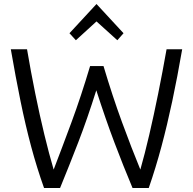

<svg xmlns="http://www.w3.org/2000/svg" viewBox="-20 -939 964 959"><path d="M200 0Q164 -101 135.5 -207.5Q107 -314 82.5 -434Q58 -554 34 -693H115Q134 -581 156 -472.5Q178 -364 201.5 -267Q225 -170 248 -92Q290 -201 337.5 -329.5Q385 -458 430 -609H497Q542 -458 589.5 -328.5Q637 -199 681 -92Q703 -169 725.5 -265.5Q748 -362 770 -471Q792 -580 812 -693H890Q866 -554 840.5 -434Q815 -314 786.5 -207.5Q758 -101 723 0H642Q595 -112 551 -228.5Q507 -345 461 -488Q416 -345 371 -228.5Q326 -112 280 0ZM359 -738 327 -773 462 -919 597 -773 566 -738 462 -832Z"/></svg>

Font: Ubuntu Sans
Style: Regular
Weight: 400
Designer: Dalton Maag Ltd
Foundry: Dalton Maag Ltd
Version: Version 1.006; ttfautohint (v1.8.4.7-5d5b)